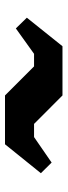

<svg xmlns="http://www.w3.org/2000/svg" viewBox="229 -663 270 768"><g transform="rotate(-90 364.0 -279.0)"><path d="M563 -164.1H366.2L252.4 -277.8H199.7L97.7 -207.5L55.2 -250.5L170.9 -394H366.2L482.4 -277.8H532.7L634.3 -350.6L677.2 -306.6Z"/></g></svg>

Font: Black Ops One [rus by aLiNcE]
Style: Regular
Weight: 400
Designer: James Grieshaber
Foundry: James Grieshaber
Version: Version 1.002;May 25, 2024;FontCreator 13.0.0.2680 64-bit